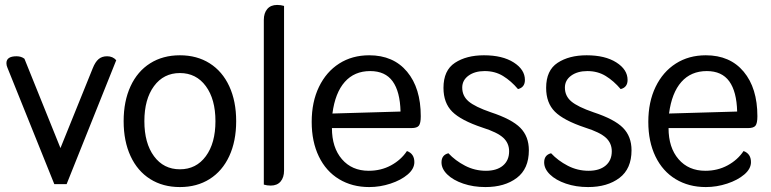

<svg xmlns="http://www.w3.org/2000/svg" viewBox="-20 -746 3123 778"><path d="M10 -472Q6 -481 6 -490Q6 -518 47 -518Q66 -518 79 -508L225 -146L356 -470Q366 -495 379.5 -506.5Q393 -518 414 -518Q437 -518 451 -502L250 0H200Z M481 -255Q481 -336 509 -396.5Q537 -457 588.5 -489.5Q640 -522 709 -522Q778 -522 829.5 -489.5Q881 -457 909 -396.5Q937 -336 937 -255Q937 -174 909 -113.5Q881 -53 829.5 -20.5Q778 12 709 12Q640 12 588.5 -20.5Q537 -53 509 -113.5Q481 -174 481 -255ZM853 -255Q853 -344 814 -397Q775 -450 709 -450Q643 -450 604 -397Q565 -344 565 -255Q565 -166 604 -113Q643 -60 709 -60Q775 -60 814 -113Q853 -166 853 -255Z M1049 2V-665Q1049 -693 1063 -709.5Q1077 -726 1103 -726Q1118 -726 1131 -722V-55Q1131 -27 1117 -10.5Q1103 6 1077 6Q1062 6 1049 2Z M1243 -252Q1243 -333 1272.5 -394Q1302 -455 1354.5 -488.5Q1407 -522 1476 -522Q1574 -522 1629.5 -455.5Q1685 -389 1685 -275Q1685 -247 1677.5 -237Q1670 -227 1647 -227H1325Q1325 -148 1365.5 -101Q1406 -54 1474 -54Q1524 -54 1564.5 -76Q1605 -98 1629 -134Q1659 -123 1659 -89Q1659 -62 1632 -39Q1605 -16 1562.5 -2Q1520 12 1476 12Q1407 12 1354 -20Q1301 -52 1272 -112Q1243 -172 1243 -252ZM1603 -294Q1601 -375 1571 -416.5Q1541 -458 1480 -458Q1416 -458 1377 -414Q1338 -370 1327 -286Z M1769 -88Q1769 -118 1797 -125Q1825 -95 1864.5 -74.5Q1904 -54 1949 -54Q1993 -54 2018 -75Q2043 -96 2043 -133Q2043 -166 2019 -188Q1995 -210 1935 -229Q1848 -258 1812.5 -293.5Q1777 -329 1777 -390Q1777 -461 1823.5 -491.5Q1870 -522 1941 -522Q2016 -522 2061.5 -493Q2107 -464 2107 -422Q2107 -392 2079 -385Q2051 -418 2018.5 -438Q1986 -458 1944 -458Q1904 -458 1878.5 -439.5Q1853 -421 1853 -391Q1853 -357 1879 -335Q1905 -313 1969 -291Q2054 -263 2088.5 -228Q2123 -193 2123 -137Q2123 -62 2074 -25Q2025 12 1947 12Q1898 12 1857 -2Q1816 -16 1792.5 -39Q1769 -62 1769 -88Z M2185 -88Q2185 -118 2213 -125Q2241 -95 2280.5 -74.5Q2320 -54 2365 -54Q2409 -54 2434 -75Q2459 -96 2459 -133Q2459 -166 2435 -188Q2411 -210 2351 -229Q2264 -258 2228.5 -293.5Q2193 -329 2193 -390Q2193 -461 2239.5 -491.5Q2286 -522 2357 -522Q2432 -522 2477.5 -493Q2523 -464 2523 -422Q2523 -392 2495 -385Q2467 -418 2434.5 -438Q2402 -458 2360 -458Q2320 -458 2294.5 -439.5Q2269 -421 2269 -391Q2269 -357 2295 -335Q2321 -313 2385 -291Q2470 -263 2504.5 -228Q2539 -193 2539 -137Q2539 -62 2490 -25Q2441 12 2363 12Q2314 12 2273 -2Q2232 -16 2208.5 -39Q2185 -62 2185 -88Z M2607 -252Q2607 -333 2636.5 -394Q2666 -455 2718.5 -488.5Q2771 -522 2840 -522Q2938 -522 2993.5 -455.5Q3049 -389 3049 -275Q3049 -247 3041.5 -237Q3034 -227 3011 -227H2689Q2689 -148 2729.5 -101Q2770 -54 2838 -54Q2888 -54 2928.5 -76Q2969 -98 2993 -134Q3023 -123 3023 -89Q3023 -62 2996 -39Q2969 -16 2926.5 -2Q2884 12 2840 12Q2771 12 2718 -20Q2665 -52 2636 -112Q2607 -172 2607 -252ZM2967 -294Q2965 -375 2935 -416.5Q2905 -458 2844 -458Q2780 -458 2741 -414Q2702 -370 2691 -286Z"/></svg>

Font: Thasadith
Style: Bold
Weight: 700
Designer: Cadson Demak Co.,Ltd.
Foundry: Cadson Demak Co.,Ltd.
Version: Version 1.000; ttfautohint (v1.6)